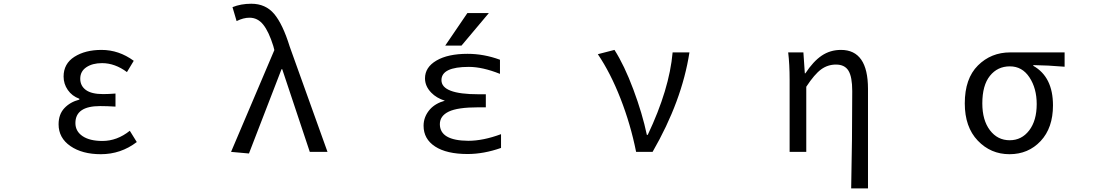

<svg xmlns="http://www.w3.org/2000/svg" viewBox="-20 -829 6040 1048"><path d="M530.3 12.7Q428.7 12.7 364.3 -31.7Q299.8 -76.2 299.8 -150.4Q299.8 -205.1 331.5 -238.8Q363.3 -272.5 413.1 -285.2V-290Q373 -304.7 350.1 -337.9Q327.1 -371.1 327.1 -411.1Q327.1 -481.4 386.2 -519Q445.3 -556.6 534.2 -556.6Q628.9 -556.6 710 -497.1L672.9 -435.5Q607.4 -484.4 537.1 -484.4Q484.4 -484.4 451.2 -461.9Q418 -439.5 418 -399.4Q418 -360.4 448.7 -337.9Q479.5 -315.4 543 -315.4Q571.3 -315.4 610.4 -318.4V-247.1Q563.5 -250 526.4 -250Q391.6 -250 391.6 -157.2Q391.6 -112.3 430.7 -85.9Q469.7 -59.6 539.1 -59.6Q619.1 -59.6 688.5 -115.2L726.6 -53.7Q639.6 12.7 530.3 12.7Z M1338.9 8.8 1241.2 0 1477.5 -555.7 1471.7 -578.1Q1447.3 -656.2 1417 -694.3Q1386.7 -732.4 1341.8 -732.4Q1308.6 -732.4 1271.5 -713.9L1249 -790Q1294.9 -808.6 1351.6 -808.6Q1429.7 -808.6 1476.6 -752.9Q1523.4 -697.3 1561.5 -574.2L1767.6 0H1670.9L1520.5 -451.2H1516.6Z M2531.2 -757.8H2648.4L2499 -580.1H2410.2ZM2380.9 -151.4Q2380.9 -61.5 2536.1 -60.5Q2617.2 -60.5 2714.8 -96.7V-21.5Q2620.1 11.7 2532.2 11.7Q2418 11.7 2355 -29.3Q2292 -70.3 2292 -142.6Q2292 -192.4 2327.1 -232.4Q2357.4 -265.6 2408.2 -279.3Q2362.3 -293.9 2334 -323.2Q2299.8 -358.4 2299.8 -401.4Q2299.8 -461.9 2362.3 -498.5Q2424.8 -535.2 2532.2 -535.2Q2621.1 -535.2 2709 -502.9V-425.8Q2613.3 -463.9 2539.1 -463.9Q2389.6 -463.9 2389.6 -391.6Q2389.6 -314.5 2590.8 -314.5H2631.8V-243.2H2590.8Q2477.5 -243.2 2429.2 -219.7Q2380.9 -196.3 2380.9 -151.4Z M3542 0H3452.1Q3421.9 -150.4 3367.2 -290.5Q3312.5 -430.7 3243.2 -533.2L3334 -556.6Q3387.7 -472.7 3437 -340.8Q3486.3 -209 3510.7 -92.8H3515.6Q3633.8 -341.8 3651.4 -543H3743.2Q3702.1 -277.3 3542 0Z M4717.8 199.2H4626Q4631.8 -66.4 4631.8 -332Q4631.8 -409.2 4611.3 -442.9Q4590.8 -476.6 4543 -476.6Q4498 -476.6 4461.9 -450.2Q4425.8 -423.8 4380.9 -355.5V0H4290V-393.6Q4290 -478.5 4282.2 -543H4365.2L4373 -428.7H4376Q4418.9 -494.1 4465.3 -525.4Q4511.7 -556.6 4570.3 -556.6Q4717.8 -556.6 4717.8 -343.8Z M5246.1 -264.6Q5246.1 -400.4 5317.9 -471.7Q5389.6 -543 5494.1 -543H5791V-464.8Q5698.2 -472.7 5620.1 -473.6V-469.7Q5727.5 -409.2 5727.5 -253.9Q5727.5 -130.9 5660.2 -59.1Q5592.8 12.7 5490.2 12.7Q5387.7 12.7 5316.9 -61.5Q5246.1 -135.7 5246.1 -264.6ZM5491.2 -63.5Q5556.6 -63.5 5597.7 -117.2Q5638.7 -170.9 5638.7 -260.7Q5638.7 -346.7 5599.1 -406.7Q5559.6 -466.8 5492.2 -466.8Q5424.8 -466.8 5383.3 -415Q5341.8 -363.3 5341.8 -264.6Q5341.8 -172.9 5383.3 -118.2Q5424.8 -63.5 5491.2 -63.5Z"/></svg>

Font: GenEi Gothic M Regular
Style: Regular
Weight: 400
Designer: o_tamon (Modified); [Source Han Sans]
Ryoko NISHIZUKA  (kana & ideographs); Paul D. Hunt (Latin, Greek & Cyrillic); Wenl
Version: Version 1.1a;Original Version 1.004